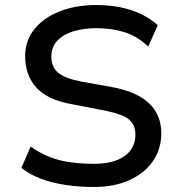

<svg xmlns="http://www.w3.org/2000/svg" viewBox="-20 -734 722 763"><path d="M354 9Q294 9 240.5 1Q187 -7 142 -24Q97 -41 65 -67L102 -152Q137 -126 176.5 -110.5Q216 -95 261 -89Q306 -83 354 -83Q431 -83 474.5 -113.5Q518 -144 518 -199Q518 -229 504 -247.5Q490 -266 460.5 -277Q431 -288 384 -297L265 -320Q166 -338 123 -387.5Q80 -437 80 -511Q80 -573 117 -618.5Q154 -664 217.5 -689Q281 -714 363 -714Q414 -714 458.5 -705Q503 -696 540.5 -678Q578 -660 607 -634L569 -549Q526 -590 475 -606Q424 -622 362 -622Q312 -622 271.5 -609.5Q231 -597 207.5 -572Q184 -547 184 -509Q184 -469 210 -446Q236 -423 302 -410L420 -389Q524 -370 572.5 -323.5Q621 -277 621 -204Q621 -142 588 -94Q555 -46 495 -18.5Q435 9 354 9Z"/></svg>

Font: Nunito Sans 12pt ExtraLight 6pt Medium
Style: Regular
Weight: 500
Version: Version 3.101;gftools[0.9.27]